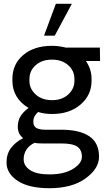

<svg xmlns="http://www.w3.org/2000/svg" viewBox="-20 -780 568 1014"><path d="M135.5 -352.5Q135.5 -311 168.5 -281Q201.5 -251 255.5 -251Q307.5 -251 340.2 -281Q373 -311 373 -352.5V-363.5Q373 -406.5 340.2 -435.8Q307.5 -465 254.5 -465Q201 -465 168.2 -435.5Q135.5 -406 135.5 -363.5ZM200.5 -22.5Q190 -22.5 181 -23Q172 -23.5 162.5 -25.5Q136.5 -14 120.8 8.5Q105 31 105 61Q105 96 139 118.5Q173 141 241 141Q319 141 365.8 111.8Q412.5 82.5 412.5 48Q412.5 11.5 388.2 -5.5Q364 -22.5 302 -22.5ZM508.5 -458H433.5Q448 -437 455.8 -413.5Q463.5 -390 463.5 -363.5V-352.5Q463.5 -278 405.5 -228Q347.5 -178 255.5 -178Q234.5 -178 216.5 -180.5Q198.5 -183 181.5 -188.5Q169.5 -178.5 162.8 -166Q156 -153.5 156 -136Q156 -113.5 172.2 -104.2Q188.5 -95 218 -95H302Q400.5 -95 451.8 -60.2Q503 -25.5 503 48Q503 110.5 431.8 162.2Q360.5 214 241 214Q132.5 214 73.5 175.2Q14.5 136.5 14.5 78Q14.5 33 38.2 1.5Q62 -30 102 -50.5Q88.5 -61.5 81.2 -76Q74 -90.5 74 -110Q74 -144 89.5 -167.8Q105 -191.5 131 -210Q89.5 -234 67.5 -270.8Q45.5 -307.5 45.5 -352.5V-363.5Q45.5 -441 102.8 -489.5Q160 -538 254.5 -538Q274 -538 292.2 -535.5Q310.5 -533 328 -528.5H507.5ZM269 -591.5H212.5L275 -760H359.5Z"/></svg>

Font: Roberto Sans
Style: Regular
Weight: 400
Designer: Google (font) & Cristiano Sobral (main changes)
Version: Version 1.500; ttfautohint (v1.8.4.7-5d5b-dirty)